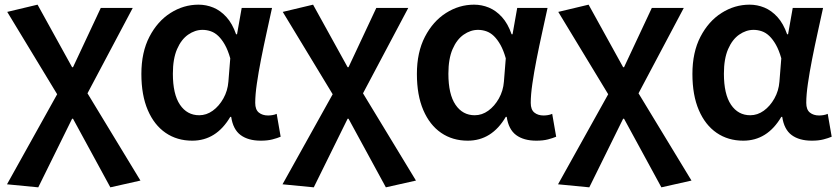

<svg xmlns="http://www.w3.org/2000/svg" viewBox="-20 -589 3595 823"><path d="M144 214 10 201 225 -185 11 -538 141 -569 289 -301H293L412 -555H549L355 -189L582 185L453 214L293 -80H289Z M804 14Q739 14 690 -19.5Q641 -53 613.5 -117Q586 -181 586 -272Q586 -365 620.5 -431.5Q655 -498 711 -533.5Q767 -569 831 -569Q864 -569 894.5 -556.5Q925 -544 950.5 -516Q976 -488 992 -442H996L1016 -555H1146Q1135 -504 1122.5 -447.5Q1110 -391 1099 -335Q1088 -279 1081 -230.5Q1074 -182 1074 -148Q1074 -119 1089.5 -106.5Q1105 -94 1129 -94Q1137 -94 1147 -95.5Q1157 -97 1166 -101L1183 -3Q1169 3 1148 8.5Q1127 14 1098 14Q1044 14 1011.5 -10Q979 -34 971 -88H967Q907 14 804 14ZM834 -95Q865 -95 892 -114.5Q919 -134 937.5 -167Q956 -200 959 -239L967 -339Q957 -374 944 -397Q931 -420 916 -434.5Q901 -449 883.5 -455Q866 -461 848 -461Q816 -461 786.5 -440.5Q757 -420 739 -378.5Q721 -337 721 -273Q721 -185 751.5 -140Q782 -95 834 -95Z M1325 214 1191 201 1406 -185 1192 -538 1322 -569 1470 -301H1474L1593 -555H1730L1536 -189L1763 185L1634 214L1474 -80H1470Z M1985 14Q1920 14 1871 -19.5Q1822 -53 1794.5 -117Q1767 -181 1767 -272Q1767 -365 1801.5 -431.5Q1836 -498 1892 -533.5Q1948 -569 2012 -569Q2045 -569 2075.5 -556.5Q2106 -544 2131.5 -516Q2157 -488 2173 -442H2177L2197 -555H2327Q2316 -504 2303.5 -447.5Q2291 -391 2280 -335Q2269 -279 2262 -230.5Q2255 -182 2255 -148Q2255 -119 2270.5 -106.5Q2286 -94 2310 -94Q2318 -94 2328 -95.5Q2338 -97 2347 -101L2364 -3Q2350 3 2329 8.5Q2308 14 2279 14Q2225 14 2192.5 -10Q2160 -34 2152 -88H2148Q2088 14 1985 14ZM2015 -95Q2046 -95 2073 -114.5Q2100 -134 2118.5 -167Q2137 -200 2140 -239L2148 -339Q2138 -374 2125 -397Q2112 -420 2097 -434.5Q2082 -449 2064.5 -455Q2047 -461 2029 -461Q1997 -461 1967.5 -440.5Q1938 -420 1920 -378.5Q1902 -337 1902 -273Q1902 -185 1932.5 -140Q1963 -95 2015 -95Z M2506 214 2372 201 2587 -185 2373 -538 2503 -569 2651 -301H2655L2774 -555H2911L2717 -189L2944 185L2815 214L2655 -80H2651Z M3166 14Q3101 14 3052 -19.5Q3003 -53 2975.5 -117Q2948 -181 2948 -272Q2948 -365 2982.5 -431.5Q3017 -498 3073 -533.5Q3129 -569 3193 -569Q3226 -569 3256.5 -556.5Q3287 -544 3312.5 -516Q3338 -488 3354 -442H3358L3378 -555H3508Q3497 -504 3484.5 -447.5Q3472 -391 3461 -335Q3450 -279 3443 -230.5Q3436 -182 3436 -148Q3436 -119 3451.5 -106.5Q3467 -94 3491 -94Q3499 -94 3509 -95.5Q3519 -97 3528 -101L3545 -3Q3531 3 3510 8.5Q3489 14 3460 14Q3406 14 3373.5 -10Q3341 -34 3333 -88H3329Q3269 14 3166 14ZM3196 -95Q3227 -95 3254 -114.5Q3281 -134 3299.5 -167Q3318 -200 3321 -239L3329 -339Q3319 -374 3306 -397Q3293 -420 3278 -434.5Q3263 -449 3245.5 -455Q3228 -461 3210 -461Q3178 -461 3148.5 -440.5Q3119 -420 3101 -378.5Q3083 -337 3083 -273Q3083 -185 3113.5 -140Q3144 -95 3196 -95Z"/></svg>

Font: Noto Sans KR SemiBold
Style: Regular
Weight: 600
Designer: Ryoko NISHIZUKA  (kana, bopomofo & ideographs); Paul D. Hunt (Latin, Greek & Cyrillic); Sandoll Communications , Soo-you
Foundry: Adobe
Version: Version 2.004-H2;hotconv 1.0.118;makeotfexe 2.5.65603